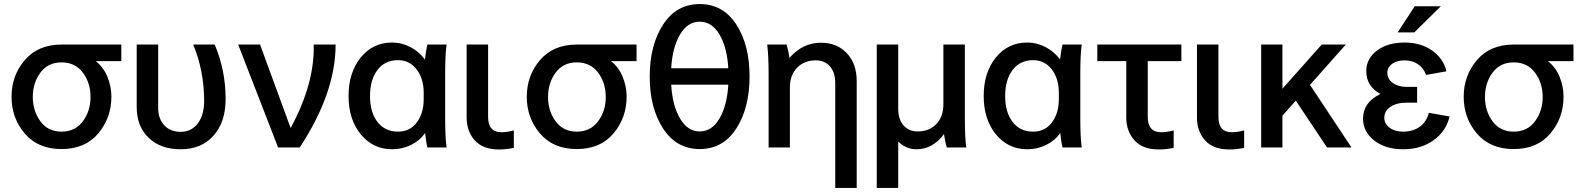

<svg xmlns="http://www.w3.org/2000/svg" viewBox="-20 -728 7817 948"><path d="M284 -508H579V-426H453Q491 -396 510.5 -348.5Q530 -301 530 -251Q530 -146 465 -69Q400 8 284 8Q168 8 102.5 -68.5Q37 -145 37 -250Q37 -355 102.5 -431.5Q168 -508 284 -508ZM142 -249Q142 -180 179.5 -129Q217 -78 284 -78Q351 -78 389 -129Q427 -180 427 -249Q427 -319 389 -369.5Q351 -420 284 -420Q217 -420 179.5 -369.5Q142 -319 142 -249Z M872 9Q773 9 714 -47.5Q655 -104 655 -199V-508H761V-195Q761 -142 791 -109.5Q821 -77 872 -77Q925 -77 956.5 -118.5Q988 -160 988 -230Q988 -377 934 -508H1040Q1094 -381 1094 -239Q1094 -125 1034 -58Q974 9 872 9Z M1156 -508H1264L1415 -96Q1534 -315 1529 -508H1637Q1637 -269 1460 0H1353Z M1916 -518Q1964 -518 2007.5 -495Q2051 -472 2078 -434Q2083 -477 2090 -508H2185Q2178 -460 2178 -360V-148Q2178 -48 2185 0H2090Q2085 -19 2079 -71Q2052 -33 2008.5 -12Q1965 9 1916 9Q1822 9 1761.5 -64.5Q1701 -138 1701 -254Q1701 -370 1761 -444Q1821 -518 1916 -518ZM1945 -78Q2004 -78 2038 -123.5Q2072 -169 2072 -238V-270Q2072 -340 2037 -385.5Q2002 -431 1945 -431Q1881 -431 1844 -383Q1807 -335 1807 -254Q1807 -173 1844 -125.5Q1881 -78 1945 -78Z M2284 -148V-508H2390V-151Q2390 -75 2456 -75Q2481 -75 2517 -84V2Q2480 10 2444 10Q2364 10 2324 -35Q2284 -80 2284 -148Z M2828 -508H3123V-426H2997Q3035 -396 3054.5 -348.5Q3074 -301 3074 -251Q3074 -146 3009 -69Q2944 8 2828 8Q2712 8 2646.5 -68.5Q2581 -145 2581 -250Q2581 -355 2646.5 -431.5Q2712 -508 2828 -508ZM2686 -249Q2686 -180 2723.5 -129Q2761 -78 2828 -78Q2895 -78 2933 -129Q2971 -180 2971 -249Q2971 -319 2933 -369.5Q2895 -420 2828 -420Q2761 -420 2723.5 -369.5Q2686 -319 2686 -249Z M3681 -351Q3681 -195 3615.5 -93.5Q3550 8 3435 8Q3320 8 3254 -93.5Q3188 -195 3188 -350Q3188 -505 3254 -606.5Q3320 -708 3435 -708Q3550 -708 3615.5 -607Q3681 -506 3681 -351ZM3294 -310Q3300 -207 3337.5 -143Q3375 -79 3435 -79Q3495 -79 3532.5 -143Q3570 -207 3576 -310ZM3294 -391H3576Q3570 -494 3532.5 -557.5Q3495 -621 3435 -621Q3375 -621 3337.5 -557.5Q3300 -494 3294 -391Z M3864 -508Q3874 -471 3878 -442Q3943 -517 4033 -517Q4113 -517 4161.5 -465Q4210 -413 4210 -328V200H4104V-318Q4104 -370 4078 -400Q4052 -430 4008 -430Q3951 -430 3915.5 -393.5Q3880 -357 3880 -295V0H3775V-360Q3775 -453 3768 -508Z M4309 -508H4415V-190Q4415 -139 4441 -109Q4467 -79 4511 -79Q4568 -79 4603 -115.5Q4638 -152 4638 -213V-508H4744V-148Q4744 -46 4751 0H4655Q4646 -28 4641 -66Q4585 9 4506 9Q4453 9 4415 -29V200H4309Z M5052 -518Q5100 -518 5143.5 -495Q5187 -472 5214 -434Q5219 -477 5226 -508H5321Q5314 -460 5314 -360V-148Q5314 -48 5321 0H5226Q5221 -19 5215 -71Q5188 -33 5144.5 -12Q5101 9 5052 9Q4958 9 4897.5 -64.5Q4837 -138 4837 -254Q4837 -370 4897 -444Q4957 -518 5052 -518ZM5081 -78Q5140 -78 5174 -123.5Q5208 -169 5208 -238V-270Q5208 -340 5173 -385.5Q5138 -431 5081 -431Q5017 -431 4980 -383Q4943 -335 4943 -254Q4943 -173 4980 -125.5Q5017 -78 5081 -78Z M5541 -148V-426H5398V-508H5813V-426H5647V-151Q5647 -75 5714 -75Q5739 -75 5775 -84V2Q5738 10 5701 10Q5622 10 5581.5 -35Q5541 -80 5541 -148Z M5890 -148V-508H5996V-151Q5996 -75 6062 -75Q6087 -75 6123 -84V2Q6086 10 6050 10Q5970 10 5930 -35Q5890 -80 5890 -148Z M6207 -508H6312V-290L6506 -508H6625L6448 -309L6653 0H6532L6378 -231L6312 -157V0H6207Z M6925 -221Q6875 -221 6845 -200.5Q6815 -180 6815 -146Q6815 -117 6841 -97.5Q6867 -78 6908 -78Q6957 -78 6990.5 -102.5Q7024 -127 7035 -171L7137 -153Q7121 -81 7059 -36Q6997 9 6908 9Q6820 9 6765 -34.5Q6710 -78 6710 -142Q6710 -223 6796 -264Q6726 -302 6726 -377Q6726 -439 6779 -478.5Q6832 -518 6915 -518Q6995 -518 7051 -478.5Q7107 -439 7122 -376L7021 -358Q7010 -391 6982 -410.5Q6954 -430 6915 -430Q6878 -430 6854 -413Q6830 -396 6830 -370Q6830 -338 6857 -318.5Q6884 -299 6925 -299H6977V-221ZM6881 -568 6965 -697H7094L6963 -568Z M7454 -508H7749V-426H7623Q7661 -396 7680.5 -348.5Q7700 -301 7700 -251Q7700 -146 7635 -69Q7570 8 7454 8Q7338 8 7272.5 -68.5Q7207 -145 7207 -250Q7207 -355 7272.5 -431.5Q7338 -508 7454 -508ZM7312 -249Q7312 -180 7349.5 -129Q7387 -78 7454 -78Q7521 -78 7559 -129Q7597 -180 7597 -249Q7597 -319 7559 -369.5Q7521 -420 7454 -420Q7387 -420 7349.5 -369.5Q7312 -319 7312 -249Z"/></svg>

Font: LT Superior Semi-bold
Style: Regular
Weight: 600
Designer: Daniel Lyons
Foundry: LyonsType
Version: Version 1.0